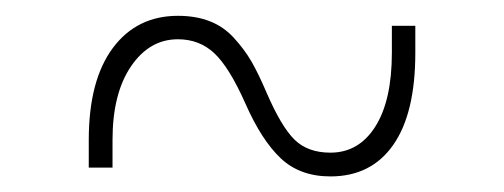

<svg xmlns="http://www.w3.org/2000/svg" viewBox="-20 -463 640 244"><path d="M399.9 -238.8Q361.3 -238.8 336.9 -261.7Q312.5 -284.7 292 -331.1Q271.5 -377.4 252.4 -395.3Q233.4 -413.1 206.1 -413.1Q169.9 -413.1 146.5 -378.7Q123 -344.2 123 -285.2V-250H92.8V-285.2Q92.8 -360.8 123.3 -401.9Q153.8 -442.9 206.1 -442.9Q229 -442.9 246.6 -436Q264.2 -429.2 277.3 -414.8Q290.5 -400.4 299.6 -384.8Q308.6 -369.1 318.8 -345.2Q337.4 -302.2 354.2 -285.6Q371.1 -269 399.9 -269Q436 -269 457 -302.2Q478 -335.4 478 -396V-430.2H507.8V-396Q507.8 -318.8 479.7 -278.8Q451.7 -238.8 399.9 -238.8Z"/></svg>

Font: Compagnon Light
Style: Regular
Weight: 400
Designer: Juliette Duhe, Lea Pradine
Foundry: Velvetyne Type Foundry
Version: Version 1.000;PS 001.000;hotconv 1.0.88;makeotf.lib2.5.64775